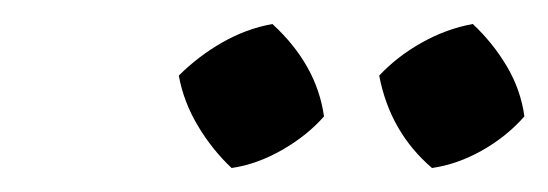

<svg xmlns="http://www.w3.org/2000/svg" viewBox="-20 -729 457 160"><path d="M207 -709Q244 -675 250 -632Q236 -616 215 -604Q194 -592 173 -589Q157 -604 145 -624Q133 -644 129 -666Q145 -682 165 -693.5Q185 -705 207 -709ZM374 -709Q391 -693 402.5 -673.5Q414 -654 417 -632Q402 -615 381.5 -603.5Q361 -592 340 -589Q305 -619 296 -666Q311 -682 331.5 -693.5Q352 -705 374 -709Z"/></svg>

Font: Piazzolla Medium
Style: Italic
Weight: 500
Italic angle: -11.3°
Designer: Juan Pablo del Peral
Foundry: Huerta Tipografica
Version: Version 1.330